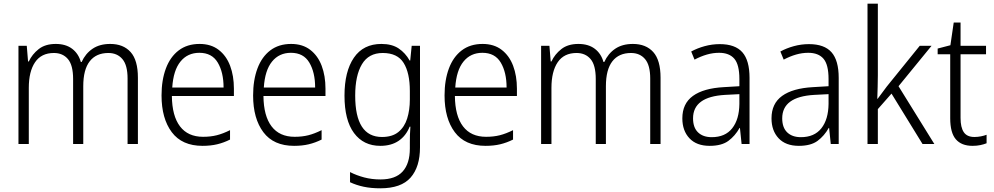

<svg xmlns="http://www.w3.org/2000/svg" viewBox="-20 -780 5385 1040"><path d="M577 -542Q648 -542 687.5 -498Q727 -454 727 -359V0H671V-355Q671 -427 643 -460Q615 -493 567 -493Q501 -493 466 -448Q431 -403 431 -313V0H376V-352Q376 -427 348 -460Q320 -493 272 -493Q204 -493 170 -443Q136 -393 136 -304V0H80V-532H125L132 -447H136Q154 -486 189.5 -514Q225 -542 282 -542Q336 -542 370.5 -516Q405 -490 418 -444H422Q443 -490 481.5 -516Q520 -542 577 -542Z M1061 -542Q1123 -542 1164.5 -510Q1206 -478 1226.5 -423.5Q1247 -369 1247 -300V-260H911Q912 -152 955 -95.5Q998 -39 1080 -39Q1121 -39 1154.5 -47.5Q1188 -56 1226 -75V-24Q1192 -7 1156.5 1.5Q1121 10 1077 10Q966 10 910.5 -64Q855 -138 855 -263Q855 -346 878.5 -409Q902 -472 948 -507Q994 -542 1061 -542ZM1060 -494Q996 -494 957.5 -446.5Q919 -399 913 -306H1191Q1191 -388 1159.5 -441Q1128 -494 1060 -494Z M1557 -542Q1619 -542 1660.5 -510Q1702 -478 1722.5 -423.5Q1743 -369 1743 -300V-260H1407Q1408 -152 1451 -95.5Q1494 -39 1576 -39Q1617 -39 1650.5 -47.5Q1684 -56 1722 -75V-24Q1688 -7 1652.5 1.5Q1617 10 1573 10Q1462 10 1406.5 -64Q1351 -138 1351 -263Q1351 -346 1374.5 -409Q1398 -472 1444 -507Q1490 -542 1557 -542ZM1556 -494Q1492 -494 1453.5 -446.5Q1415 -399 1409 -306H1687Q1687 -388 1655.5 -441Q1624 -494 1556 -494Z M2046 -542Q2103 -542 2139.5 -517.5Q2176 -493 2199 -452H2202L2210 -532H2255V18Q2255 124 2204 182Q2153 240 2040 240Q1990 240 1950 231.5Q1910 223 1876 207V152Q1911 170 1952.5 181Q1994 192 2041 192Q2122 192 2161 149Q2200 106 2200 24V-8Q2200 -28 2200.5 -49.5Q2201 -71 2203 -94H2199Q2179 -44 2139 -17Q2099 10 2040 10Q1949 10 1897.5 -59.5Q1846 -129 1846 -262Q1846 -393 1897 -467.5Q1948 -542 2046 -542ZM2053 -493Q1977 -493 1940.5 -432Q1904 -371 1904 -262Q1904 -38 2049 -38Q2105 -38 2138 -65Q2171 -92 2185.5 -138Q2200 -184 2200 -241V-287Q2200 -385 2166.5 -439Q2133 -493 2053 -493Z M2594 -542Q2656 -542 2697.5 -510Q2739 -478 2759.5 -423.5Q2780 -369 2780 -300V-260H2444Q2445 -152 2488 -95.5Q2531 -39 2613 -39Q2654 -39 2687.5 -47.5Q2721 -56 2759 -75V-24Q2725 -7 2689.5 1.5Q2654 10 2610 10Q2499 10 2443.5 -64Q2388 -138 2388 -263Q2388 -346 2411.5 -409Q2435 -472 2481 -507Q2527 -542 2594 -542ZM2593 -494Q2529 -494 2490.5 -446.5Q2452 -399 2446 -306H2724Q2724 -388 2692.5 -441Q2661 -494 2593 -494Z M3408 -542Q3479 -542 3518.5 -498Q3558 -454 3558 -359V0H3502V-355Q3502 -427 3474 -460Q3446 -493 3398 -493Q3332 -493 3297 -448Q3262 -403 3262 -313V0H3207V-352Q3207 -427 3179 -460Q3151 -493 3103 -493Q3035 -493 3001 -443Q2967 -393 2967 -304V0H2911V-532H2956L2963 -447H2967Q2985 -486 3020.5 -514Q3056 -542 3113 -542Q3167 -542 3201.5 -516Q3236 -490 3249 -444H3253Q3274 -490 3312.5 -516Q3351 -542 3408 -542Z M3879 -541Q3962 -541 4001 -497Q4040 -453 4040 -358V0H3997L3988 -87H3986Q3962 -44 3925.5 -17Q3889 10 3824 10Q3753 10 3714.5 -31Q3676 -72 3676 -139Q3676 -219 3733.5 -260.5Q3791 -302 3901 -308L3985 -313V-352Q3985 -430 3957.5 -462Q3930 -494 3875 -494Q3842 -494 3809 -484.5Q3776 -475 3742 -457L3724 -501Q3757 -519 3797 -530Q3837 -541 3879 -541ZM3907 -266Q3734 -256 3734 -139Q3734 -89 3761 -63Q3788 -37 3835 -37Q3908 -37 3946 -85Q3984 -133 3985 -217V-270Z M4362 -541Q4445 -541 4484 -497Q4523 -453 4523 -358V0H4480L4471 -87H4469Q4445 -44 4408.5 -17Q4372 10 4307 10Q4236 10 4197.5 -31Q4159 -72 4159 -139Q4159 -219 4216.5 -260.5Q4274 -302 4384 -308L4468 -313V-352Q4468 -430 4440.5 -462Q4413 -494 4358 -494Q4325 -494 4292 -484.5Q4259 -475 4225 -457L4207 -501Q4240 -519 4280 -530Q4320 -541 4362 -541ZM4390 -266Q4217 -256 4217 -139Q4217 -89 4244 -63Q4271 -37 4318 -37Q4391 -37 4429 -85Q4467 -133 4468 -217V-270Z M4735 -373Q4735 -342 4734 -309.5Q4733 -277 4732 -245H4734Q4746 -261 4759 -278.5Q4772 -296 4784 -312L4962 -532H5026L4847 -313L5041 0H4977L4809 -273L4735 -189V0H4679V-760H4735Z M5258 -38Q5276 -38 5293.5 -41.5Q5311 -45 5324 -50V-4Q5309 2 5290 6Q5271 10 5248 10Q5188 10 5157.5 -25.5Q5127 -61 5127 -139V-486H5059V-517L5128 -535L5146 -658H5183V-532H5321V-486H5183V-141Q5183 -90 5200.5 -64Q5218 -38 5258 -38Z"/></svg>

Font: Noto Sans Arabic SemCond Light
Style: Regular
Weight: 300
Width: 4
Designer: Monotype Design Team, Nadine Chahine, Nizar Qandah and Khaled Hosny
Foundry: Monotype Imaging Inc.
Version: Version 2.012; ttfautohint (v1.8.4.7-5d5b)